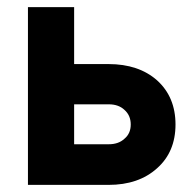

<svg xmlns="http://www.w3.org/2000/svg" viewBox="-20 -520 536 540"><path d="M285.2 -339.8Q370.1 -339.8 421.9 -293.9Q473.6 -247.1 473.6 -169.9Q473.6 -92.8 421.9 -46.9Q370.1 0 285.2 0Q210 0 58.6 0Q58.6 -125 58.6 -500Q90.8 -500 188.5 -500Q188.5 -460 188.5 -339.8Q211.9 -339.8 285.2 -339.8ZM286.1 -114.3Q313.5 -114.3 330.1 -129.9Q347.7 -144.5 347.7 -169.9Q347.7 -195.3 330.1 -210.9Q313.5 -226.6 286.1 -226.6Q252.9 -226.6 188.5 -226.6Q188.5 -199.2 188.5 -114.3Q212.9 -114.3 286.1 -114.3Z"/></svg>

Font: LeFont
Style: Regular
Weight: 700
Designer: Leryon MEDIA
Version: Version 1.0